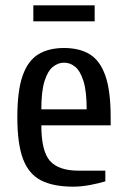

<svg xmlns="http://www.w3.org/2000/svg" viewBox="-20 -690 480 720"><path d="M255 10Q180 10 134 -13.5Q88 -37 66.5 -93.5Q45 -150 45 -250Q45 -350 65 -406.5Q85 -463 124 -486.5Q163 -510 220 -510Q278 -510 316.5 -486.5Q355 -463 375 -406.5Q395 -350 395 -250V-220H135Q135 -123 167.5 -86.5Q200 -50 275 -50H375V-10Q353 -3 319 3.5Q285 10 255 10ZM135 -280H305Q305 -348 293 -386Q281 -424 262 -439.5Q243 -455 220 -455Q198 -455 178.5 -439.5Q159 -424 147 -386Q135 -348 135 -280ZM105 -610V-670H335V-610Z"/></svg>

Font: Cuprum
Style: Regular
Weight: 400
Designer: Jovanny Lemonad
Foundry: Jovanny Lemonad
Version: Version 3.000